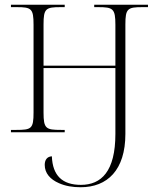

<svg xmlns="http://www.w3.org/2000/svg" viewBox="-20 -556 650 807"><path d="M319 231C431 231 507 159 507 7V-453C507 -520 516 -526 579 -526H602V-536H376V-526H392C455 -526 465 -520 465 -452V-280H163V-453C163 -520 172 -526 235 -526H252V-536H26V-526H50C112 -526 121 -520 121 -452V-83C121 -15 112 -10 49 -10H26V0H252V-10H237C173 -10 163 -15 163 -83V-270H465V7C465 164 406 221 320 221C242 221 201 182 198 101C178 102 168 116 168 137C168 172 191 198 228 214C255 226 285 231 319 231Z"/></svg>

Font: Noto Serif Display SemiCondensed ExtraLight
Style: Regular
Weight: 200
Width: 4
Designer: Monotype Design Team
Foundry: Monotype Imaging Inc.
Version: Version 2.009